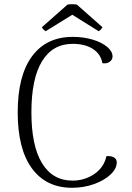

<svg xmlns="http://www.w3.org/2000/svg" viewBox="-20 -878 628 911"><path d="M64 -345Q64 -519 132 -611Q200 -703 325 -703Q377 -703 420 -690Q463 -677 488.5 -655.5Q514 -634 514 -610Q514 -595 500.5 -585Q487 -575 466 -578Q458 -622 420.5 -646Q383 -670 325 -670Q230 -670 179.5 -587.5Q129 -505 129 -345Q129 -186 179.5 -103.5Q230 -21 324 -21Q381 -21 427 -52Q473 -83 485 -137Q506 -139 520 -131.5Q534 -124 534 -107Q534 -78 504.5 -50Q475 -22 426 -4.5Q377 13 322 13Q199 13 131.5 -79Q64 -171 64 -345ZM466 -749Q464 -744 458.5 -738Q453 -732 448 -730L323 -808L197 -730Q192 -732 186 -738.5Q180 -745 179 -749L300 -856Q306 -858 322 -858Q339 -858 345 -856Z"/></svg>

Font: Arima Madurai Light
Style: Regular
Weight: 300
Designer: Joana Correia and Natanael Gama
Foundry: NDISCOVER
Version: Version 1.020